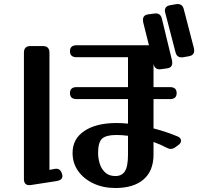

<svg xmlns="http://www.w3.org/2000/svg" viewBox="-20 -905 994 963"><path d="M953 -662Q954 -658 954 -651Q954 -628 928 -623L899 -618Q867 -613 860 -644L809 -840Q808 -843 807.5 -846Q807 -849 807 -852Q807 -874 834 -879L863 -884Q895 -889 902 -858ZM870 -221Q888 -214 888 -199Q888 -187 873 -176L860 -167Q848 -158 836 -158Q831 -158 825.5 -160Q820 -162 814 -165Q786 -180 750 -193V-130Q750 -48 700 -5Q650 38 559 38Q498 38 449.5 15.5Q401 -7 372.5 -46.5Q344 -86 344 -138Q344 -209 403.5 -248.5Q463 -288 564 -288Q591 -288 622 -285V-408H364Q331 -408 331 -438Q331 -468 364 -468H622V-615V-618H364Q331 -618 331 -648Q331 -678 364 -678H727L698 -794Q697 -798 697 -805Q697 -830 724 -833L753 -837Q785 -842 792 -811L843 -601Q844 -597 844 -590Q844 -565 817 -562L788 -558Q757 -553 750 -584V-468H833Q866 -468 866 -438Q866 -408 833 -408H750V-261Q785 -252 815.5 -241.5Q846 -231 870 -221ZM255 -58Q282 -63 291 -33Q292 -30 292.5 -27.5Q293 -25 293 -22Q293 -2 265 3L135 23Q100 28 100 -7V-641Q100 -674 133 -674H195Q228 -674 228 -641V-53ZM472 -138Q472 -112 480 -85Q488 -58 507.5 -40Q527 -22 559 -22Q591 -22 606.5 -46Q622 -70 622 -130V-224Q591 -228 564 -228Q512 -228 492 -209.5Q472 -191 472 -138Z"/></svg>

Font: Yusei Magic
Style: Regular
Weight: 400
Designer: Tanukizamurai
Foundry: Yusei Magic Project
Version: Version 1.200